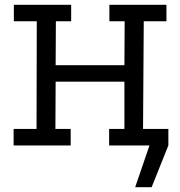

<svg xmlns="http://www.w3.org/2000/svg" viewBox="-20 -609 754 804"><path d="M546 175 606 0H510V-69H685V0L615 175ZM38 -589H278V-520H214L213 -336H501L502 -520H438V-589H677V-520H582L579 -69H675V0H437V-69H501V-267H213L212 -69H276V0H37V-69H133L134 -520H38Z"/></svg>

Font: Podkova
Style: Regular
Weight: 400
Designer: Ilya Yudin
Foundry: Cyreal (www.cyreal.org)
Version: Version 2.103